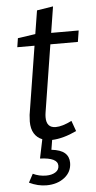

<svg xmlns="http://www.w3.org/2000/svg" viewBox="-60 -696 484 966"><g transform="rotate(-5 182.0 -213.0)"><path d="M216 -471 162 -131Q160 -119 160 -107Q160 -54 207 -54Q240 -54 288 -78L307 -25Q239 7 183 9L175 58Q221 63 242 81.5Q263 100 263 131Q263 177 226.5 205.5Q190 234 135 234Q92 234 48 213L71 170Q102 185 138 185Q166 185 184.5 173.5Q203 162 203 141Q203 100 114 97L134 1Q108 -9 93.5 -32.5Q79 -56 79 -93Q79 -102 81 -126L136 -471H49L56 -516L145 -529L164 -647L246 -660L225 -528H364L355 -471Z"/></g></svg>

Font: Bitter Pro
Style: Italic
Weight: 400
Italic angle: -9°
Designer: Sol Matas, and Bitter project Authors
Foundry: Sol Matas
Version: Version 1.010